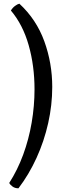

<svg xmlns="http://www.w3.org/2000/svg" viewBox="-20 -820 360 1040"><path d="M80 200Q61 200 48 190.5Q35 181 30 171Q75 101 105.5 18Q136 -65 151.5 -155.5Q167 -246 167 -336Q167 -463 135.5 -574.5Q104 -686 39 -763Q48 -778 61.5 -788Q75 -798 85 -800Q177 -715 220 -596.5Q263 -478 263 -349Q263 -251 241 -153Q219 -55 178 35Q137 125 80 200Z"/></svg>

Font: Texturina 12pt Medium
Style: Regular
Weight: 500
Designer: Guillermo Torres Carreño
Foundry: Omnibus-Type
Version: Version 1.002